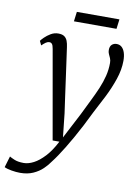

<svg xmlns="http://www.w3.org/2000/svg" viewBox="-152 -764 783 1077"><g transform="rotate(10 240.0 -225.0)"><path d="M99 -468.5Q95.5 -489.5 89.5 -496.2Q83.5 -503 75 -503Q65 -503 55.2 -496.5Q45.5 -490 32 -477L20.5 -501Q25 -508 39.2 -522Q53.5 -536 73.2 -547.8Q93 -559.5 115.5 -559.5Q138 -559.5 150 -551Q162 -542.5 167.8 -527.5Q173.5 -512.5 176 -492.5Q182.5 -446.5 189 -400.2Q195.5 -354 201.8 -308Q208 -262 214.5 -216Q221 -170 227.5 -124L242 10L318 -136Q340 -181.5 360 -221.8Q380 -262 395.8 -299.2Q411.5 -336.5 420.5 -372.8Q429.5 -409 429.5 -447Q429.5 -462.5 424.5 -473.8Q419.5 -485 414.8 -495.2Q410 -505.5 410 -517.5Q410 -538.5 421 -548.5Q432 -558.5 448 -558.5Q465 -558.5 476.8 -548.2Q488.5 -538 495 -518.8Q501.5 -499.5 501.5 -472Q501.5 -421.5 482.8 -366.2Q464 -311 437 -257.5Q410 -204 385.5 -158.5Q364.5 -115 344 -75.5Q323.5 -36 304 -1.8Q284.5 32.5 266.8 61.5Q249 90.5 233.5 113.5Q218 136.5 205 153Q190 175.5 167.5 197.2Q145 219 113.2 233.2Q81.5 247.5 39 247.5Q17 247.5 -9.5 243Q-36 238.5 -51 231L-32 167Q-23.5 172.5 -3.2 181Q17 189.5 50 189.5Q76 189.5 106 174Q136 158.5 167.2 125Q198.5 91.5 226.5 37H188ZM196.5 -697H439L432 -642H189.5Z"/></g></svg>

Font: Merriweather 36pt Light
Style: Italic
Weight: 300
Italic angle: -7.8°
Version: Version 2.101